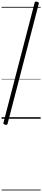

<svg xmlns="http://www.w3.org/2000/svg" viewBox="-20 -1505 535 2433"><path d="M45 75Q31 71 26 65Q21 59 24 49L419 -1471Q422 -1481 429.5 -1484Q437 -1487 451 -1483Q463 -1479 468.5 -1473Q474 -1467 471 -1457L76 63Q74 73 66.5 76Q59 79 45 75ZM0 898H495V908H0ZM0 -20H495V0H0ZM0 -505H495V-500H0ZM0 -1418H495V-1408H0Z"/></svg>

Font: Playwrite FR Trad Guides
Style: Regular
Weight: 400
Designer: Veronika Burian, José Scaglione
Foundry: TypeTogether
Version: Version 1.003